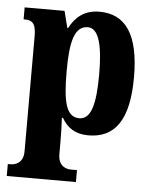

<svg xmlns="http://www.w3.org/2000/svg" viewBox="-54 -591 687 863"><g transform="rotate(5 289.5 -160.0)"><path d="M9 226H321V172H293C275 172 236 164 236 107V55C236 14 235 -23 233 -56H238C263 -13 299 12 358 12C478 12 540 -73 540 -266C540 -460 477 -546 360 -546C292 -546 251 -510 226 -461H222L203 -536H23V-482H28C59 -482 79 -473 79 -411V108C79 164 40 172 21 172H9ZM311 -61C252 -61 236 -127 236 -266C236 -395 252 -472 314 -472C363 -472 383 -397 383 -265C383 -128 363 -61 311 -61Z"/></g></svg>

Font: Noto Serif Khmer Condensed ExtraBold
Style: Regular
Weight: 800
Width: 3
Designer: Danh Hong and the Monotype Design Team
Foundry: Monotype Imaging Inc.
Version: Version 2.004